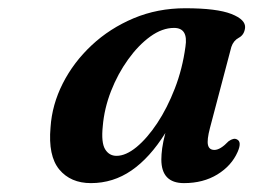

<svg xmlns="http://www.w3.org/2000/svg" viewBox="-20 -734 600 454"><path d="M476.5 -431.5Q469 -403 471.8 -391.2Q474.5 -379.5 487 -379.5Q501 -379.5 520.5 -400Q532.5 -408.5 540 -404.5Q552.5 -399 542 -375Q527.5 -342 494 -321.5Q460.5 -301 415 -301Q361.5 -301 361.5 -357Q361.5 -368.5 363.5 -383.5Q365.5 -398.5 371 -419.5Q334.5 -361 291 -331Q247.5 -301 195 -301Q147 -301 120.2 -333.2Q93.5 -365.5 99.5 -433Q103 -486.5 128.5 -536.8Q154 -587 196.8 -627Q239.5 -667 296 -690.8Q352.5 -714.5 418 -714.5Q492.5 -714.5 527 -701Q561.5 -687.5 559.5 -668Q557.5 -651.5 544.8 -644.8Q532 -638 527 -623ZM223 -435.5Q219 -397 228.5 -381.2Q238 -365.5 255.5 -365.5Q277.5 -365.5 302.8 -386.2Q328 -407 351.8 -442.8Q375.5 -478.5 393.5 -525Q411.5 -571.5 418.5 -623.5Q425.5 -668 391.5 -668Q363.5 -668 335.2 -647.5Q307 -627 282.8 -593.2Q258.5 -559.5 242.5 -518.5Q226.5 -477.5 223 -435.5Z"/></svg>

Font: Fraunces 9pt SemiBold
Style: Italic
Weight: 600
Italic angle: -16°
Version: Version 1.000;[b76b70a41]